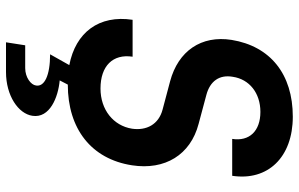

<svg xmlns="http://www.w3.org/2000/svg" viewBox="-198 -582 996 640"><g transform="rotate(90 300.0 -262.0)"><path d="M121 216H220C299 216 359 175 366 128C375 70 304 42 248 37L262 10C409 10 510 -68 531 -204C548 -314 496 -399 393 -426L296 -452C251 -464 228 -495 236 -540C244 -595 290 -632 353 -632C417 -632 452 -595 443 -538H566C584 -657 504 -740 369 -740C227 -740 134 -665 113 -536C97 -435 150 -358 251 -331L345 -306C395 -293 416 -252 409 -204C399 -142 346 -99 275 -99C200 -99 159 -140 169 -206H46C29 -94 88 -16 197 5L161 69C232 69 270 88 265 116C263 133 238 152 207 152H131Z"/></g></svg>

Font: JetBrains Mono
Style: Bold Italic
Weight: 558
Italic angle: -9°
Monospace: yes
Designer: Philipp Nurullin, Konstantin Bulenkov
Foundry: JetBrains
Version: Version 2.305